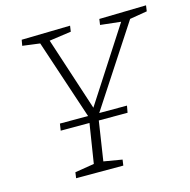

<svg xmlns="http://www.w3.org/2000/svg" viewBox="-103 -796 886 896"><g transform="rotate(-15 340.0 -347.5)"><path d="M680 -695 676 -667 592 -653 339 -266H473L467 -233H328L299 -43L388 -28L384 0H156L160 -28L253 -43L283 -233H144L149 -266H285L157 -651L73 -662L78 -690L313 -695L309 -667L203 -652L319 -297L548 -651L449 -662L453 -690Z"/></g></svg>

Font: Bitter Pro Light
Style: Italic
Weight: 300
Italic angle: -9°
Designer: Sol Matas, and Bitter project Authors
Foundry: Sol Matas
Version: Version 1.010